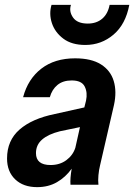

<svg xmlns="http://www.w3.org/2000/svg" viewBox="-20 -760 552 790"><path d="M133 10Q76 10 42.5 -22Q9 -54 9 -108Q9 -182 60.5 -227Q112 -272 206 -291L327 -318L334 -346Q341 -379 328.5 -404Q316 -429 275 -429Q239 -429 216.5 -410.5Q194 -392 185 -360H75Q95 -435 150 -477.5Q205 -520 289 -520Q356 -520 395.5 -495Q435 -470 448 -426.5Q461 -383 449 -328L392 -81Q387 -61 385 -39Q383 -17 385 0H270Q268 -26 275 -66Q250 -31 214.5 -10.5Q179 10 133 10ZM128 -130Q128 -81 188 -81Q226 -81 253 -101Q280 -121 290 -152L309 -237L227 -220Q179 -208 153.5 -186Q128 -164 128 -130ZM331 -575Q275 -575 240.5 -601Q206 -627 193.5 -665Q181 -703 192 -740H272Q263 -713 280.5 -688Q298 -663 341 -663Q377 -663 400.5 -683Q424 -703 431 -740H512Q497 -660 447 -617.5Q397 -575 331 -575Z"/></svg>

Font: Instrument Sans SemiCondensed SemiBold Italic
Style: Regular
Weight: 600
Width: 4
Italic angle: -13°
Designer: Rodrigo Fuenzalida
Foundry: fragTYPE
Version: Version 1.000; ttfautohint (v1.8.4.7-5d5b);gftools[0.9.28]